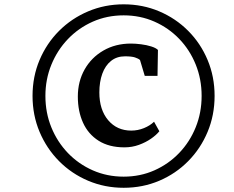

<svg xmlns="http://www.w3.org/2000/svg" viewBox="-20 -932 1083 888"><path d="M130.5 -488.5Q130.5 -577.5 163 -654.5Q195.5 -731.5 253.2 -789.2Q311 -847 387.8 -879.5Q464.5 -912 552 -912Q640 -912 716.5 -879.5Q793 -847 850.5 -789.2Q908 -731.5 940.2 -654.5Q972.5 -577.5 972.5 -488.5Q972.5 -399.5 940.2 -322.2Q908 -245 850.5 -186.8Q793 -128.5 716.5 -96Q640 -63.5 552 -63.5Q464.5 -63.5 387.8 -96Q311 -128.5 253.2 -186.8Q195.5 -245 163 -322.2Q130.5 -399.5 130.5 -488.5ZM190 -488.5Q190 -410.5 217.5 -343Q245 -275.5 294.2 -224.2Q343.5 -173 409.5 -144Q475.5 -115 552 -115Q628.5 -115 694.2 -144.2Q760 -173.5 809 -224.8Q858 -276 885.2 -343.5Q912.5 -411 912.5 -488.5Q912.5 -566 885.2 -633.5Q858 -701 809 -752Q760 -803 694.2 -832Q628.5 -861 552 -861Q475 -861 409 -831.8Q343 -802.5 294 -751.2Q245 -700 217.5 -632.5Q190 -565 190 -488.5ZM555.5 -250.5Q484.5 -250.5 436.2 -281Q388 -311.5 364 -364.5Q340 -417.5 340 -485.5Q340 -555 371.2 -610.5Q402.5 -666 458.2 -698.2Q514 -730.5 585.5 -730.5Q607 -730.5 632.5 -727.2Q658 -724 679.5 -717.2Q701 -710.5 710.5 -701L708.5 -581H649.5L627.5 -654.5Q619.5 -661.5 604 -666.5Q588.5 -671.5 558 -671.5Q520 -671.5 493.5 -650.2Q467 -629 453.2 -591.2Q439.5 -553.5 439.5 -504.5Q439.5 -424.5 480.2 -376.2Q521 -328 587 -328Q617.5 -328 645.8 -339.5Q674 -351 692.5 -369L717 -325Q703 -307.5 678.5 -290.5Q654 -273.5 622.5 -262Q591 -250.5 555.5 -250.5Z"/></svg>

Font: Merriweather 48pt SemiBold
Style: Italic
Weight: 600
Italic angle: -7.8°
Designer: Eben Sorkin
Foundry: Eben Sorkin
Version: Version 2.101